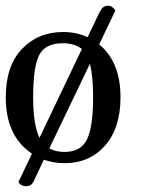

<svg xmlns="http://www.w3.org/2000/svg" viewBox="-20 -563 532 666"><path d="M44 68 91 -30Q0 -90 0 -226Q0 -334 56 -393Q112 -452 199 -452Q245 -452 284 -434L323 -516Q331 -532 337.5 -537.5Q344 -543 356 -543Q363 -543 369 -538.5Q375 -534 378 -530L380 -526L324 -409Q398 -348 398 -226Q398 -118 344 -57.5Q290 3 204 3Q166 3 132 -9L101 57Q94 73 87.5 78Q81 83 69 83Q62 83 55.5 79.5Q49 76 46 72ZM95 -226Q95 -130 117 -85L264 -393Q239 -413 198 -413Q137 -413 116 -372Q95 -331 95 -226ZM303 -226Q303 -296 292 -342L151 -48Q174 -36 204 -36Q260 -36 281.5 -79Q303 -122 303 -226Z"/></svg>

Font: Sofia
Style: Regular
Weight: 400
Designer: Paula Nazal and Daniel Hernndez
Foundry: Paula Nazal, Daniel Hernndez
Version: Version 1.001